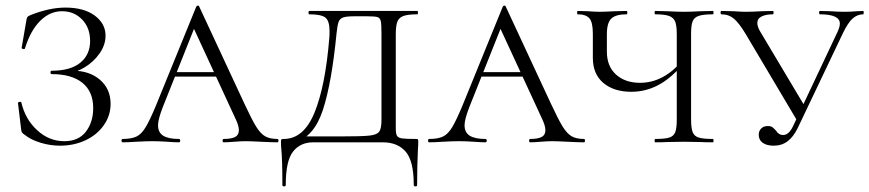

<svg xmlns="http://www.w3.org/2000/svg" viewBox="-20 -507 3097 684"><path d="M312 -122Q312 -181 273.5 -212Q235 -243 164 -243Q160 -243 160 -249Q160 -255 164 -255Q231 -255 266 -283.5Q301 -312 301 -361Q301 -408 272.5 -437.5Q244 -467 201 -467Q158 -467 123.5 -433Q89 -399 69 -335Q69 -332 64 -332Q62 -332 59.5 -333.5Q57 -335 57 -336L73 -429Q75 -442 77 -445.5Q79 -449 88 -453Q156 -480 213 -480Q279 -480 317.5 -451.5Q356 -423 356 -380Q356 -347 335 -317Q314 -287 283 -268Q252 -249 226 -247L240 -255Q299 -255 336.5 -222.5Q374 -190 374 -137Q374 -95 349.5 -60.5Q325 -26 284 -7Q243 12 194 12Q159 12 124.5 1.5Q90 -9 69 -26Q60 -32 58 -35.5Q56 -39 55 -49L44 -140Q44 -143 49.5 -144Q55 -145 56 -142Q70 -82 112.5 -43Q155 -4 209 -4Q260 -4 286 -38Q312 -72 312 -122Z M603 -250H785L792 -234H587ZM968 0Q950 0 910 -2Q872 -4 854 -4Q840 -4 814 -2Q790 0 777 0Q773 0 773 -6Q773 -12 777 -12Q804 -12 817.5 -19Q831 -26 831 -43Q831 -59 819 -84L661 -426L683 -434L559 -123Q543 -81 543 -61Q543 -35 561.5 -23.5Q580 -12 617 -12Q622 -12 622 -6Q622 0 617 0Q602 0 576 -2Q548 -4 524 -4Q499 -4 465 -2Q435 0 417 0Q413 0 413 -6Q413 -12 417 -12Q448 -12 466 -20.5Q484 -29 499 -54Q514 -79 536 -132L679 -483Q681 -487 685 -487Q689 -487 690 -483L851 -137Q877 -81 892.5 -56Q908 -31 924.5 -21.5Q941 -12 968 -12Q972 -12 972 -6Q972 0 968 0Z M982 22Q981 13 981 0Q981 -9 982.5 -10.5Q984 -12 991 -12Q1062 -12 1100.5 -106Q1139 -200 1153 -370Q1154 -380 1154 -396Q1154 -433 1139 -444.5Q1124 -456 1082 -456Q1079 -456 1079 -462Q1079 -468 1082 -468H1467Q1469 -468 1469 -462Q1469 -456 1467 -456Q1433 -456 1417 -450Q1401 -444 1395.5 -429.5Q1390 -415 1390 -385V-81V-48Q1390 -30 1394.5 -23Q1399 -16 1412 -14Q1425 -12 1461 -12Q1468 -12 1469 -10.5Q1470 -9 1470 0Q1470 13 1469 22Q1466 82 1466 152Q1466 157 1460 157Q1454 157 1454 152Q1454 66 1425 33Q1396 0 1344 0H1096Q1050 0 1024 33Q998 66 998 152Q998 157 992 157Q986 157 986 152Q986 62 982 22ZM1040 -21H1193Q1270 -21 1296.5 -24Q1323 -27 1331 -38Q1339 -49 1339 -81V-387Q1339 -421 1336.5 -432Q1334 -443 1325 -446Q1316 -449 1287 -449H1243Q1215 -449 1203 -445Q1191 -441 1186.5 -429.5Q1182 -418 1179 -389Q1162 -213 1130.5 -116Q1099 -19 1030 0Z M1695 -250H1877L1884 -234H1679ZM2060 0Q2042 0 2002 -2Q1964 -4 1946 -4Q1932 -4 1906 -2Q1882 0 1869 0Q1865 0 1865 -6Q1865 -12 1869 -12Q1896 -12 1909.5 -19Q1923 -26 1923 -43Q1923 -59 1911 -84L1753 -426L1775 -434L1651 -123Q1635 -81 1635 -61Q1635 -35 1653.5 -23.5Q1672 -12 1709 -12Q1714 -12 1714 -6Q1714 0 1709 0Q1694 0 1668 -2Q1640 -4 1616 -4Q1591 -4 1557 -2Q1527 0 1509 0Q1505 0 1505 -6Q1505 -12 1509 -12Q1540 -12 1558 -20.5Q1576 -29 1591 -54Q1606 -79 1628 -132L1771 -483Q1773 -487 1777 -487Q1781 -487 1782 -483L1943 -137Q1969 -81 1984.5 -56Q2000 -31 2016.5 -21.5Q2033 -12 2060 -12Q2064 -12 2064 -6Q2064 0 2060 0Z M2092 -301V-387Q2092 -428 2079.5 -442Q2067 -456 2038 -456Q2036 -456 2036 -462Q2036 -468 2038 -468L2073 -467Q2103 -465 2116 -465Q2133 -465 2171 -467L2212 -468Q2215 -468 2215 -462Q2215 -456 2212 -456Q2174 -456 2158 -441Q2142 -426 2142 -385V-323Q2142 -271 2174.5 -241.5Q2207 -212 2260 -212Q2303 -212 2341 -232.5Q2379 -253 2408 -289L2412 -277Q2368 -226 2323.5 -203Q2279 -180 2229 -180Q2167 -180 2129.5 -211.5Q2092 -243 2092 -301ZM2314 -12Q2349 -12 2364.5 -17Q2380 -22 2385.5 -36Q2391 -50 2391 -81V-385Q2391 -415 2385.5 -429.5Q2380 -444 2364 -450Q2348 -456 2314 -456Q2312 -456 2312 -462Q2312 -468 2314 -468L2356 -467Q2394 -465 2417 -465Q2438 -465 2476 -467L2520 -468Q2522 -468 2522 -462Q2522 -456 2520 -456Q2486 -456 2469.5 -450.5Q2453 -445 2447.5 -431Q2442 -417 2442 -387V-81Q2442 -51 2447.5 -36.5Q2453 -22 2469 -17Q2485 -12 2520 -12Q2522 -12 2522 -6Q2522 0 2520 0Q2492 0 2476 -1L2417 -2L2356 -1Q2341 0 2314 0Q2312 0 2312 -6Q2312 -12 2314 -12Z M2550 -456Q2547 -456 2547 -462Q2547 -468 2550 -468L2593 -467Q2623 -465 2635 -465Q2660 -465 2694 -467L2733 -468Q2736 -468 2736 -462Q2736 -456 2733 -456Q2709 -456 2693.5 -448.5Q2678 -441 2678 -425Q2678 -412 2688 -395L2849 -125L2821 -75L2637 -385Q2613 -425 2594.5 -440.5Q2576 -456 2550 -456ZM2972 -423Q2972 -456 2901 -456Q2898 -456 2898 -462Q2898 -468 2901 -468L2938 -467Q2966 -465 2989 -465Q3010 -465 3032 -467L3055 -468Q3057 -468 3057 -462Q3057 -456 3055 -456Q3035 -456 3018 -441.5Q3001 -427 2982 -387L2821 -49Q2806 -19 2785.5 -3.5Q2765 12 2736 12Q2712 12 2697.5 2Q2683 -8 2683 -27Q2683 -40 2691.5 -49Q2700 -58 2715 -58Q2726 -58 2731.5 -54Q2737 -50 2745 -41Q2754 -26 2770 -26Q2790 -26 2805 -57L2964 -394Q2972 -412 2972 -423Z"/></svg>

Font: Cormorant SC Light
Style: Regular
Weight: 300
Designer: Christian Thalmann (Catharsis Fonts)
Foundry: Catharsis Fonts
Version: Version 4.000